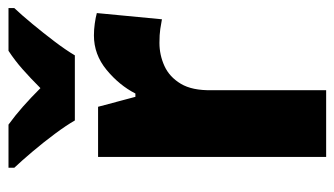

<svg xmlns="http://www.w3.org/2000/svg" viewBox="-192 -614 806 463"><g transform="rotate(-90 211.5 -383.0)"><path d="M357 -560Q371 -560 385.5 -558Q400 -556 411 -553L396 -396Q386 -398 372.5 -400Q359 -402 339 -402Q310 -402 283.5 -390Q257 -378 240.5 -350.5Q224 -323 225 -276V0H64V-550H185L209 -460H217Q237 -499 274 -529.5Q311 -560 357 -560ZM152 -606Q140 -627 119.5 -654.5Q99 -682 77 -708Q55 -734 38 -752V-766H142Q164 -750 185 -731.5Q206 -713 230 -689Q254 -713 275.5 -732Q297 -751 320 -766H423V-752Q406 -734 384.5 -708Q363 -682 342.5 -655Q322 -628 309 -606Z"/></g></svg>

Font: Noto Sans Khmer UI SemiCondensed ExtraBold
Style: Regular
Weight: 800
Width: 4
Designer: Danh Hong and the Monotype Design Team
Foundry: Monotype Imaging Inc.
Version: Version 2.002; ttfautohint (v1.8.4.7-5d5b)